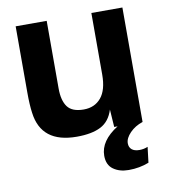

<svg xmlns="http://www.w3.org/2000/svg" viewBox="-82 -598 766 872"><g transform="rotate(-10 301.0 -162.0)"><path d="M235.8 14.2Q72.3 14.2 54.2 -127.9Q48.8 -165 48.8 -223.1V-527.8H191.9V-215.8Q191.9 -160.2 213.4 -131.1Q234.9 -102.1 288.1 -102.1Q338.9 -102.1 368.4 -137.5Q397.9 -172.9 397.9 -244.1V-527.8H541V0Q505.4 11.7 481.7 36.1Q458 60.5 458 84Q458 102.5 470.2 112.8Q482.4 123 504.9 123Q525.9 123 543.9 115.2L535.2 187Q491.7 204.1 441.9 204.1Q399.4 204.1 371.1 183.8Q342.8 163.6 342.8 121.1Q342.8 52.2 425.8 0H410.2L404.8 -81.1Q388.2 -28.3 346.9 -7.1Q305.7 14.2 235.8 14.2Z"/></g></svg>

Font: Nacelle Bold
Style: Regular
Weight: 700
Designer: Sora Sagano
Foundry: Sora Sagano
Version: Version 1.000;FEAKit 1.0